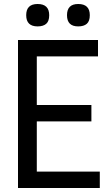

<svg xmlns="http://www.w3.org/2000/svg" viewBox="-20 -940 553 960"><path d="M168 -808Q111 -808 111 -864Q111 -920 168 -920Q226 -920 226 -864Q226 -834 211 -821Q196 -808 168 -808ZM371 -808Q315 -808 315 -864Q315 -920 371 -920Q429 -920 429 -864Q429 -834 414 -821Q399 -808 371 -808ZM70 -740H470V-658H164V-415H437V-333H164V-82H479V0H70Z"/></svg>

Font: Encode Sans Compressed
Style: Medium
Weight: 500
Designer: Pablo Impallari, Andres Torresi
Foundry: Pablo Impallari, Andres Torresi
Version: Version 1.000; ttfautohint (v1.00) -l 8 -r 50 -G 200 -x 14 -